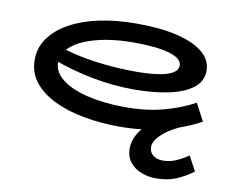

<svg xmlns="http://www.w3.org/2000/svg" viewBox="-77 -585 1125 913"><g transform="rotate(10 485.0 -128.5)"><path d="M517 14Q426 14 344 -1Q262 -16 199 -46.5Q136 -77 100 -122.5Q64 -168 64 -231Q64 -288 97 -334.5Q130 -381 190 -414.5Q250 -448 332 -465.5Q414 -483 513 -483Q628 -483 709 -463.5Q790 -444 834 -407.5Q878 -371 878 -320Q878 -267 834.5 -234.5Q791 -202 717.5 -187Q644 -172 553 -172Q452 -172 350.5 -191.5Q249 -211 156 -246L155 -317Q252 -283 352 -270Q452 -257 545 -257Q603 -257 649 -263Q695 -269 721.5 -283.5Q748 -298 748 -322Q748 -356 687 -374Q626 -392 512 -392Q448 -392 388.5 -382.5Q329 -373 281 -353.5Q233 -334 204.5 -304.5Q176 -275 176 -235Q176 -190 220 -155.5Q264 -121 341.5 -102Q419 -83 517 -82Q624 -81 707.5 -103Q791 -125 859 -162L903 -78Q856 -52 796 -31Q736 -10 666 2Q596 14 517 14ZM729 226Q691 226 657 212.5Q623 199 602.5 172.5Q582 146 582 107Q582 70 603 34.5Q624 -1 667 -33Q710 -65 774 -88L856 -56Q769 -24 725 13Q681 50 681 82Q681 108 699.5 122.5Q718 137 747 137Q780 137 811 123.5Q842 110 869 91L907 162Q868 191 826 208.5Q784 226 729 226Z"/></g></svg>

Font: BioRhyme Expanded SemiBold
Style: Regular
Weight: 600
Width: 7
Designer: Aoife Mooney
Foundry: Aoife Mooney Type
Version: Version 1.600;gftools[0.9.33]